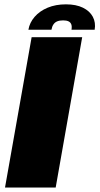

<svg xmlns="http://www.w3.org/2000/svg" viewBox="-20 -842 447 862"><path d="M2.5 0H230L349 -675H122ZM276 -822.5Q230 -822.5 194 -807.5Q158 -792.5 135.5 -766.5Q113 -740.5 107.5 -708.5H211Q213.5 -723 219.8 -732.2Q226 -741.5 236.5 -746Q247 -750.5 263.5 -750.5Q278.5 -750.5 287.5 -746.2Q296.5 -742 300 -732.8Q303.5 -723.5 301 -708.5H405Q410.5 -740.5 396.8 -766.5Q383 -792.5 352.2 -807.5Q321.5 -822.5 276 -822.5Z"/></svg>

Font: Anybody Thin Black
Style: Italic
Weight: 900
Italic angle: -10°
Version: Version 1.113;gftools[0.9.25]